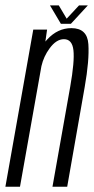

<svg xmlns="http://www.w3.org/2000/svg" viewBox="-48 -710 358 730"><path d="M-27.5 0 78.5 -597.5H131L124.5 -552Q128.5 -556.5 132 -560.5Q171.5 -603 223.5 -603Q284 -603 288 -542Q292 -481 274 -379L207.5 0H151.5L219 -380.5Q236 -477 231.2 -519Q226.5 -561 195 -561Q166 -561 140.5 -526Q118 -495.5 109.5 -458.5L28 0ZM183.5 -619.5 142 -689.5H175.5L205.5 -639L252.5 -689.5H286L221.5 -619.5Z"/></svg>

Font: Anybody Condensed Light
Style: Italic
Weight: 300
Width: 3
Italic angle: -10°
Designer: Tyler Finck
Foundry: Etcetera Type Company
Version: Version 1.010; ttfautohint (v1.8.3) -l 8 -r 50 -G 200 -x 14 